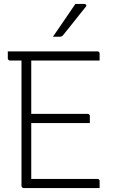

<svg xmlns="http://www.w3.org/2000/svg" viewBox="-20 -963 590 983"><path d="M20 -700H479Q483 -700 485 -698.5Q487 -697 488.5 -694.5Q490 -692 490 -689Q490 -679 490 -671Q490 -663 490 -653H31Q28 -653 25.5 -654.5Q23 -656 21.5 -658.5Q20 -661 20 -664Q20 -674 20 -682Q20 -690 20 -700ZM110 -380H429Q432 -380 434.5 -378.5Q437 -377 438.5 -375Q440 -373 440 -369Q440 -363 440 -357Q440 -351 440 -345.5Q440 -340 440 -333H110ZM101 0Q99 0 97 -1Q95 -2 93.5 -3.5Q92 -5 91 -7Q90 -9 90 -11Q90 -79 90 -147Q90 -215 90 -283Q90 -351 90 -418.5Q90 -486 90 -554Q90 -622 90 -690H145L140 -679Q140 -660 140 -640Q140 -620 140 -597Q140 -538 140 -469.5Q140 -401 140 -329Q140 -257 140 -185Q140 -113 140 -47H479Q484 -47 487 -44Q490 -41 490 -36Q490 -27 490 -18Q490 -9 490 0ZM366 -943Q378 -943 384.5 -943Q391 -943 396.5 -943Q402 -943 412 -943Q418 -943 421 -938Q424 -933 419 -928Q401 -906 388 -889.5Q375 -873 363.5 -858.5Q352 -844 338 -826.5Q324 -809 303 -783Q301 -780 296.5 -777.5Q292 -775 286 -775Q279 -775 273.5 -775Q268 -775 262.5 -775Q257 -775 251 -775Q272 -805 290 -831.5Q308 -858 326.5 -885Q345 -912 366 -943Z"/></svg>

Font: Recursive Sans Linear Light
Style: Regular
Weight: 300
Version: Version 1.085